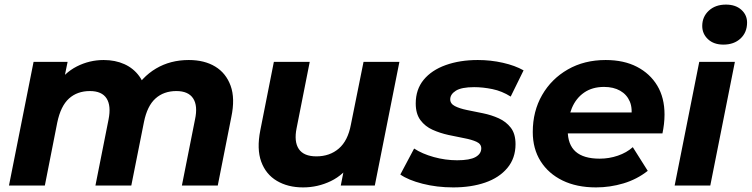

<svg xmlns="http://www.w3.org/2000/svg" viewBox="-20 -807 3269 835"><path d="M801 -546Q869 -546 916 -517.5Q963 -489 983 -434Q1003 -379 986 -298L927 0H771L828 -287Q841 -347 820 -379Q799 -411 747 -411Q692 -411 656 -378.5Q620 -346 606 -276L551 0H395L452 -287Q464 -347 443.5 -379Q423 -411 371 -411Q316 -411 280 -378.5Q244 -346 229 -274L175 0H19L126 -538H274L246 -401L222 -432Q259 -490 314 -518Q369 -546 431 -546Q481 -546 521 -528Q561 -510 586.5 -474.5Q612 -439 616 -386L556 -401Q596 -472 658.5 -509Q721 -546 801 -546Z M1298 8Q1232 8 1184 -20.5Q1136 -49 1116 -104Q1096 -159 1112 -240L1171 -538H1327L1270 -250Q1258 -191 1279.5 -159Q1301 -127 1356 -127Q1414 -127 1453.5 -161Q1493 -195 1506 -265L1561 -538H1717L1610 0H1462L1492 -152L1514 -106Q1476 -47 1419 -19.5Q1362 8 1298 8Z M1951 8Q1880 8 1817.5 -8Q1755 -24 1721 -48L1781 -161Q1816 -138 1866.5 -124Q1917 -110 1968 -110Q2023 -110 2048 -124Q2073 -138 2073 -162Q2073 -181 2052 -190.5Q2031 -200 1999 -206Q1967 -212 1930.5 -220Q1894 -228 1861.5 -242.5Q1829 -257 1808.5 -284.5Q1788 -312 1788 -357Q1788 -418 1822.5 -460Q1857 -502 1918.5 -524Q1980 -546 2058 -546Q2114 -546 2167 -534Q2220 -522 2257 -501L2201 -387Q2163 -411 2121.5 -419.5Q2080 -428 2042 -428Q1987 -428 1962.5 -412.5Q1938 -397 1938 -375Q1938 -356 1958.5 -345.5Q1979 -335 2011 -328.5Q2043 -322 2080 -314.5Q2117 -307 2149 -292.5Q2181 -278 2201.5 -251.5Q2222 -225 2222 -180Q2222 -119 2186.5 -76.5Q2151 -34 2090 -13Q2029 8 1951 8Z M2572 8Q2488 8 2426.5 -22Q2365 -52 2331 -106Q2297 -160 2297 -233Q2297 -323 2337.5 -393.5Q2378 -464 2449.5 -505Q2521 -546 2614 -546Q2693 -546 2750 -516.5Q2807 -487 2838.5 -434.5Q2870 -382 2870 -309Q2870 -288 2867.5 -267Q2865 -246 2861 -227H2416L2432 -318H2788L2724 -290Q2732 -335 2719 -365.5Q2706 -396 2677 -412.5Q2648 -429 2607 -429Q2556 -429 2520.5 -404.5Q2485 -380 2467 -337Q2449 -294 2449 -240Q2449 -178 2483.5 -147.5Q2518 -117 2588 -117Q2629 -117 2667 -130Q2705 -143 2732 -167L2797 -64Q2750 -27 2691.5 -9.5Q2633 8 2572 8Z M2914 0 3021 -538H3176L3069 0ZM3126 -613Q3084 -613 3059 -636.5Q3034 -660 3034 -694Q3034 -734 3062.5 -760.5Q3091 -787 3137 -787Q3179 -787 3204 -764.5Q3229 -742 3229 -709Q3229 -666 3200.5 -639.5Q3172 -613 3126 -613Z"/></svg>

Font: Montserrat Thin
Style: Bold Italic
Weight: 700
Italic angle: -11.3°
Version: Version 9.000